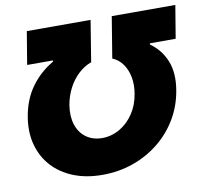

<svg xmlns="http://www.w3.org/2000/svg" viewBox="-81 -817 987 915"><g transform="rotate(-10 412.5 -359.5)"><path d="M39.6 -325.2Q53.7 -408.2 97.2 -467.3Q140.6 -526.4 203.6 -562.5L204.6 -568.4H79.6L106 -727.5H414.6L382.3 -528.3Q347.2 -515.6 318.6 -488.5Q290 -461.4 271 -424.6Q252 -387.7 244.6 -344.7Q236.3 -292 249.5 -251Q262.7 -210 294.4 -186.8Q326.2 -163.6 372.1 -163.1Q418.5 -163.6 458 -186.8Q497.6 -210 524.7 -251Q551.8 -292 560.1 -344.7Q567.4 -387.7 560.3 -424.6Q553.2 -461.4 533.9 -488.5Q514.6 -515.6 484.4 -528.3L517.1 -727.5H824.7L798.3 -568.4H673.3L672.9 -562.5Q724.6 -526.4 748.5 -467.3Q772.5 -408.2 758.3 -325.2Q746.1 -252 709.7 -190.7Q673.3 -129.4 617.7 -84.5Q562 -39.6 492.2 -14.9Q422.4 9.8 343.3 9.8Q264.6 9.8 203.1 -14.9Q141.6 -39.6 100.8 -84.5Q60.1 -129.4 43.7 -190.7Q27.3 -252 39.6 -325.2Z"/></g></svg>

Font: Inter 28pt Black
Style: Italic
Weight: 900
Italic angle: -9.3988°
Designer: Rasmus Andersson
Foundry: rsms
Version: Version 4.001;git-66647c0bb